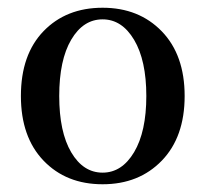

<svg xmlns="http://www.w3.org/2000/svg" viewBox="-20 -464 531 496"><path d="M34 -216Q34 -323 92.5 -383.5Q151 -444 245 -444Q339 -444 398 -383Q457 -322 457 -216Q457 -110 398 -49Q339 12 245 12Q151 12 92.5 -49Q34 -110 34 -216ZM164 -70.5Q195 -18 245 -18Q295 -18 326.5 -71Q358 -124 358 -216Q358 -308 326.5 -361Q295 -414 245 -414Q195 -414 164 -361.5Q133 -309 133 -216Q133 -123 164 -70.5Z"/></svg>

Font: Arapey
Style: Regular
Weight: 400
Designer: Eduardo Rodriguez Tunni
Foundry: Eduardo Rodriguez Tunni
Version: Version 4.000